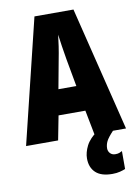

<svg xmlns="http://www.w3.org/2000/svg" viewBox="-102 -780 777 1086"><g transform="rotate(-10 287.0 -237.0)"><path d="M392 0 365 -139H211L184 0H0L174 -714H398L574 0ZM310 -445Q303 -485 297.5 -522Q292 -559 288 -589Q285 -561 279.5 -524Q274 -487 266 -447L236 -285H339ZM449 93Q449 109 460 121Q471 133 490 133Q504 133 513 129.5Q522 126 529 122V225Q517 230 498 235Q479 240 454 240Q390 240 358.5 210.5Q327 181 327 129Q327 95 346 57Q365 19 416 -17L499 0Q468 33 458.5 52.5Q449 72 449 93Z"/></g></svg>

Font: Noto Sans Gurmukhi ExtraCondensed Black
Style: Regular
Weight: 900
Width: 2
Designer: Jelle Bosma - Monotype Design Team
Foundry: Monotype Imaging Inc.
Version: Version 2.004; ttfautohint (v1.8.4.7-5d5b)